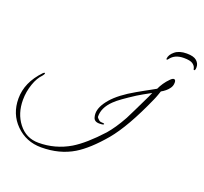

<svg xmlns="http://www.w3.org/2000/svg" viewBox="-142 -933 1259 1185"><g transform="rotate(20 487.5 -340.0)"><path d="M242 86Q143 86 75 18Q8 -49 8 -150Q8 -256 95 -347Q102 -354 106 -354Q109 -354 109 -351Q109 -345 100 -334Q72 -306 55 -257Q37 -205 37 -152Q37 -62 85 0Q135 65 217 65Q327 65 422 9Q498 -37 592 -140Q612 -163 633.5 -194.5Q655 -226 677 -266Q688 -288 709 -330.5Q730 -373 760 -436Q760 -436 763 -443Q766 -450 769.5 -457.5Q773 -465 772 -464Q715 -433 686 -415Q641 -386 609.5 -363.5Q578 -341 561 -324Q505 -270 508 -210Q510 -206 512.5 -203.5Q515 -201 517 -199Q528 -187 538 -187Q559 -187 559 -182Q559 -175 529 -175Q495 -175 489 -203Q486 -214 486 -226Q486 -271 533 -325.5Q580 -380 677 -435L725 -462Q739 -470 756 -479Q773 -488 792 -499Q801 -519 814.5 -539Q828 -559 847 -578Q860 -591 869 -591Q881 -591 881 -571Q881 -548 867 -531Q851 -509 819 -491Q818 -487 815.5 -481Q813 -475 810 -465Q806 -455 803 -446.5Q800 -438 796 -430Q704 -222 619 -120Q575 -68 533.5 -30Q492 8 454 31Q363 86 242 86ZM890 -766Q936 -766 955.5 -748.5Q975 -731 975 -707Q975 -685 967 -685Q962 -685 961 -695Q958 -710 941.5 -722Q925 -734 883 -734Q823 -734 795 -695Q789 -687 785.5 -688.5Q782 -690 783 -694Q785 -720 813 -743Q841 -766 890 -766Z"/></g></svg>

Font: Whisper
Style: Regular
Weight: 400
Designer: Robert E. Leuschke
Foundry: Robert E. Leuschke
Version: Version 1.010; ttfautohint (v1.8.4.7-5d5b)